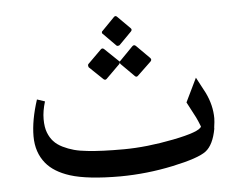

<svg xmlns="http://www.w3.org/2000/svg" viewBox="-43 -549 767 609"><g transform="rotate(-5 341.0 -245.0)"><path d="M300.3 -455.1 340.3 -496.1Q345.2 -501 350.1 -496.1L390.1 -456.1Q395 -451.2 390.1 -445.8L350.1 -405.3Q343.3 -402.3 340.3 -405.3L300.3 -445.8Q297.9 -446.8 297.9 -450.4Q297.9 -454.1 300.3 -455.1ZM346.2 -351.1Q346.2 -348.1 343.3 -345.2L300.3 -302.7Q295.4 -297.9 290 -302.7L246.6 -344.2Q243.7 -351.6 246.6 -354.5L290 -397.5Q294.9 -402.3 300.3 -397.5L346.2 -353.5L390.1 -398.4Q396 -404.3 401.9 -398.4L443.4 -356.9Q449.2 -351.1 443.4 -345.2L399.9 -303.7Q395 -298.8 390.1 -303.7L348.6 -345.2Q346.2 -347.7 346.2 -351.1ZM74.2 -256.8 99.1 -248.5Q89.8 -218.3 89.8 -192.6Q89.8 -167 96.4 -149.9Q103 -132.8 113.8 -121.1Q124.5 -109.4 141.8 -100.8Q159.2 -92.3 177.2 -87.4Q195.3 -82.5 219.7 -80.1Q262.7 -75.2 335.4 -75.4Q408.2 -75.7 493.4 -92.5Q578.6 -109.4 585 -126Q578.6 -142.6 572.3 -155.8L545.9 -206.1L582.5 -281.7L609.4 -231Q629.4 -189.9 629.4 -148.4Q629.4 -138.7 626.5 -119.1V-115.2Q617.2 -64.5 592.3 -45.4Q567.4 -26.4 484.4 -8.8Q401.4 8.8 316.9 9.3Q212.4 9.3 157.2 -8.3Q106.9 -24.4 82 -54.7Q53.2 -89.8 53.2 -141.1Q53.2 -192.4 74.2 -256.8Z"/></g></svg>

Font: Farbod
Style: Regular
Weight: 400
Designer: Mohammad Saleh Souzanchi
Foundry: http://font-store.ir
Version: Version:3.2.5;RFB:1.2.5;Building:2016-06-12 13:21:07.028780